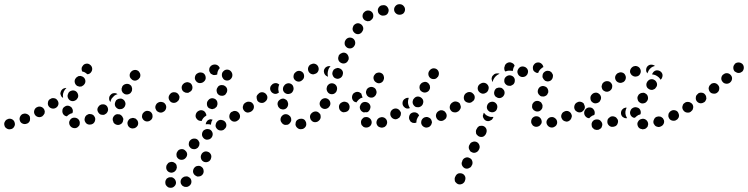

<svg xmlns="http://www.w3.org/2000/svg" viewBox="-38 -586 3557 913"><path d="M29 17Q35 8 32 -2Q30 -12 21 -18Q12 -23 2 -21L1 -20Q-9 -18 -14 -9Q-20 0 -17 10Q-15 20 -6 25Q3 31 13 28H14Q24 26 29 17ZM616 12Q621 3 618 -7Q617 -11 614 -15Q611 -19 607 -22Q602 -24 597 -25Q592 -26 588 -24H587Q577 -22 572 -13Q566 -4 569 6Q570 11 573 15Q576 19 581 22Q585 24 590 25Q595 25 599 24H600Q610 21 616 12ZM322 23Q327 22 331 19Q335 16 338 12Q341 8 341 3Q343 -7 337 -16Q331 -24 321 -26H320Q315 -27 310 -26Q305 -25 301 -22Q297 -19 295 -15Q292 -11 291 -6Q290 5 296 13Q302 21 312 23H313Q318 24 322 23ZM516 7Q506 4 501 -5Q501 -6 501 -7Q496 -16 499 -26Q503 -36 512 -41Q516 -43 521 -43Q526 -43 531 -42Q536 -40 539 -37Q543 -34 545 -29Q545 -29 545 -29Q547 -26 548 -23Q549 -19 548 -16Q547 -12 546 -7Q544 -3 542 0Q539 3 535 5Q526 10 516 7ZM414 -13Q417 -23 411 -32Q409 -36 405 -39Q401 -42 396 -43Q391 -44 386 -44Q381 -43 377 -40H376Q367 -34 365 -24Q362 -14 368 -5Q370 -1 374 2Q378 5 383 6Q388 7 393 6Q398 6 402 3H403Q412 -3 414 -13ZM98 -3Q102 -7 104 -12Q105 -16 105 -21Q105 -26 104 -31Q100 -40 90 -44Q80 -48 71 -44H70Q61 -40 57 -30Q53 -21 57 -11Q60 -2 70 2Q80 6 89 2H90Q95 0 98 -3ZM683 -19Q686 -23 687 -28Q688 -33 687 -38Q687 -43 684 -47Q679 -56 669 -58Q658 -61 650 -55H649Q645 -52 642 -48Q639 -44 638 -39Q637 -35 637 -30Q638 -25 641 -20Q646 -12 656 -9Q666 -7 675 -12L676 -13Q680 -15 683 -19ZM169 -39Q172 -43 174 -47Q175 -52 175 -57Q174 -62 172 -66Q169 -71 165 -74Q161 -77 157 -78Q152 -80 147 -79Q142 -79 138 -76H137Q128 -71 125 -61Q122 -51 127 -42Q132 -33 142 -30Q152 -27 161 -32H162Q166 -35 169 -39ZM262 -44Q257 -53 259 -63V-64Q261 -74 270 -79Q278 -85 288 -83Q293 -82 297 -79Q302 -77 304 -72Q307 -68 308 -63Q309 -58 308 -54V-53Q308 -52 307 -50Q307 -49 306 -48Q306 -48 306 -48Q296 -46 288 -40Q284 -37 280 -33Q280 -33 279 -33Q279 -33 278 -33Q268 -35 262 -44ZM476 -64Q476 -74 470 -82Q466 -86 462 -88Q457 -90 452 -90Q447 -90 443 -89Q438 -87 434 -84V-83Q426 -76 425 -66Q425 -56 432 -48Q435 -44 439 -42Q444 -40 449 -40Q454 -39 459 -41Q463 -43 467 -46L468 -47Q475 -54 476 -64ZM748 -63Q750 -67 751 -72Q752 -77 751 -82Q750 -87 747 -91Q741 -100 731 -101Q721 -103 712 -97Q707 -94 705 -90Q702 -85 701 -81Q700 -76 701 -71Q703 -66 705 -62Q711 -53 722 -52Q732 -50 740 -56H741Q745 -59 748 -63ZM510 -81Q515 -72 524 -68Q529 -66 534 -67Q539 -67 544 -69Q548 -71 551 -74Q555 -78 557 -83V-84Q561 -93 556 -103Q552 -112 542 -116Q538 -118 533 -117Q528 -117 523 -115Q519 -113 515 -110Q512 -106 510 -101V-100Q506 -91 510 -81ZM240 -91Q241 -101 235 -109Q229 -118 219 -119Q209 -121 201 -115H200Q191 -109 190 -99Q188 -88 194 -80Q200 -72 210 -70Q220 -68 229 -74Q238 -80 240 -91ZM499 -124Q505 -132 514 -136Q518 -137 521 -138Q514 -144 505 -143Q495 -143 489 -136L488 -135Q481 -128 481 -119Q480 -109 487 -101Q488 -105 489 -108V-109Q492 -118 499 -124ZM285 -121Q289 -111 298 -107Q308 -103 317 -107Q327 -111 331 -120L332 -121Q336 -130 332 -140Q328 -150 319 -154Q309 -158 300 -154Q290 -151 286 -141V-140Q281 -131 285 -121ZM275 -165Q277 -166 278 -167Q278 -167 277 -167Q277 -167 277 -168Q272 -168 267 -166Q262 -165 258 -161Q254 -157 252 -153Q250 -148 249 -143Q249 -138 251 -134Q252 -129 256 -125Q257 -124 259 -123Q260 -121 262 -120Q261 -126 261 -132Q261 -141 265 -149V-150Q269 -158 275 -165ZM540 -164Q540 -159 541 -154Q543 -149 546 -145Q549 -142 554 -139Q563 -135 573 -138Q583 -141 587 -150L588 -151Q590 -155 590 -160Q591 -165 589 -170Q588 -175 585 -179Q581 -182 577 -185Q568 -189 558 -186Q548 -183 543 -174V-173Q541 -169 540 -164ZM318 -192Q321 -182 330 -177Q335 -175 340 -174Q345 -174 350 -175Q354 -177 358 -180Q362 -183 364 -187L365 -188Q370 -197 367 -207Q364 -217 354 -222Q350 -224 345 -225Q340 -225 335 -224Q331 -222 327 -219Q323 -216 321 -212L320 -211Q315 -202 318 -192ZM579 -233Q578 -228 579 -223Q580 -218 583 -214Q586 -210 590 -207Q594 -204 599 -203Q604 -202 608 -203Q613 -204 617 -207Q622 -209 624 -214H625Q628 -218 629 -223Q630 -228 629 -233Q628 -238 625 -242Q623 -246 619 -249Q610 -255 600 -253Q590 -251 584 -243L583 -242Q580 -238 579 -233ZM354 -271 355 -272Q360 -281 371 -283Q381 -285 389 -279Q398 -273 400 -263Q402 -253 396 -244Q393 -239 388 -236Q383 -233 377 -233Q372 -238 365 -242Q359 -245 353 -246Q350 -252 350 -259Q350 -266 354 -271Z M786 260Q783 258 780 257Q776 257 772 257Q770 257 769 257Q765 257 762 259Q758 261 755 263Q752 267 750 271Q748 276 748 281Q748 286 749 290Q751 295 755 299Q755 299 756 300Q760 304 765 306Q769 307 774 307Q779 307 784 305Q788 303 792 299Q799 292 799 282Q798 271 791 264Q791 264 791 264Q788 262 786 260ZM822 270Q819 280 823 289Q826 293 829 297Q833 300 838 302Q842 303 847 303Q852 303 857 301L858 300Q867 296 871 286Q874 276 870 267Q868 262 864 259Q860 256 856 254Q851 252 846 253Q841 253 836 255L835 256Q826 260 822 270ZM880 232Q882 242 890 248Q894 251 899 253Q903 254 908 253Q913 253 918 250Q922 248 925 244L926 243Q932 234 930 224Q929 214 921 208Q913 201 902 203Q892 204 886 212L885 213Q879 222 880 232ZM803 211Q803 206 802 202Q801 197 798 193Q794 189 790 187Q786 184 781 184Q776 183 771 185Q766 186 762 189Q759 192 756 197L755 198Q751 207 753 217Q756 227 765 232Q775 237 784 234Q794 231 799 222L800 221Q802 216 803 211ZM919 171Q923 180 933 184Q943 187 952 183Q961 179 965 169V168Q969 158 965 149Q960 139 951 136Q941 132 932 136Q922 141 919 150L918 152Q915 161 919 171ZM852 149Q852 138 844 131Q837 123 827 123Q816 123 809 130L808 131Q805 135 803 139Q801 144 801 149Q801 154 802 158Q804 163 808 167Q815 174 825 174Q836 174 843 167L844 166Q851 159 852 149ZM907 110Q910 106 910 101Q911 96 910 91Q908 86 905 82Q899 74 889 73Q878 72 870 78L869 79Q861 85 860 95Q858 106 865 114Q871 122 881 123Q892 125 900 118H901Q905 114 907 110ZM973 57Q975 47 969 38Q963 29 953 28Q943 26 934 32H933Q925 38 923 48Q921 59 927 67Q933 76 943 78Q953 79 962 74L963 73Q971 67 973 57ZM1034 23Q1037 19 1038 14Q1039 9 1038 4Q1037 0 1034 -5Q1028 -13 1018 -15Q1008 -18 999 -12L998 -11Q990 -5 988 5Q985 15 991 23Q997 32 1007 34Q1017 36 1026 31L1027 30Q1031 27 1034 23ZM940 5Q941 -4 947 -11Q954 -18 963 -19Q966 -19 968 -18Q971 -18 973 -17Q967 -9 966 0Q965 4 965 7Q961 6 957 5Q949 4 940 5ZM1103 -28Q1105 -38 1099 -47Q1093 -56 1083 -58Q1073 -60 1065 -54H1063Q1055 -48 1053 -38Q1051 -28 1056 -19Q1059 -15 1063 -12Q1067 -9 1072 -8Q1077 -7 1082 -8Q1087 -9 1091 -12L1092 -13Q1101 -18 1103 -28ZM892 -35Q892 -40 894 -45Q895 -49 899 -53Q902 -57 907 -59Q908 -59 909 -60Q918 -64 928 -60Q937 -56 941 -46Q942 -44 943 -41Q943 -38 943 -36Q935 -32 929 -25Q924 -19 921 -11Q913 -10 905 -14Q898 -18 894 -26Q892 -30 892 -35ZM752 -72Q754 -82 748 -91Q745 -95 741 -98Q737 -100 732 -101Q727 -102 722 -101Q717 -100 713 -97L712 -96Q703 -90 701 -80Q700 -70 706 -61Q708 -57 713 -55Q717 -52 722 -51Q727 -50 731 -51Q736 -52 740 -55L742 -56Q750 -62 752 -72ZM1164 -63Q1166 -68 1167 -72Q1168 -77 1167 -82Q1166 -87 1163 -91Q1157 -100 1147 -101Q1137 -103 1128 -97L1127 -96Q1123 -94 1120 -89Q1118 -85 1117 -80Q1116 -75 1117 -71Q1118 -66 1121 -62Q1127 -53 1137 -51Q1147 -50 1156 -56H1157Q1161 -59 1164 -63ZM946 -91Q946 -80 954 -73Q958 -70 963 -69Q967 -67 972 -67Q977 -68 982 -70Q986 -72 989 -76L991 -77Q994 -81 995 -86Q997 -91 996 -95Q996 -100 994 -105Q992 -109 988 -113Q980 -119 970 -119Q959 -118 953 -110L952 -109Q945 -101 946 -91ZM812 -110Q814 -114 815 -119Q816 -124 815 -129Q813 -134 810 -138Q807 -142 803 -144Q799 -147 794 -147Q789 -148 784 -147Q779 -146 775 -143L774 -142Q766 -135 764 -125Q763 -115 769 -107Q775 -98 786 -97Q796 -96 804 -102L805 -103Q809 -106 812 -110ZM993 -149Q995 -139 1004 -134Q1008 -131 1013 -131Q1018 -130 1023 -131Q1028 -132 1032 -135Q1036 -138 1038 -143L1039 -144Q1044 -153 1042 -163Q1039 -173 1030 -178Q1026 -181 1021 -181Q1016 -182 1011 -181Q1006 -180 1002 -177Q998 -174 996 -169L995 -168Q990 -159 993 -149ZM877 -167Q878 -177 872 -186Q869 -190 865 -192Q860 -194 856 -195Q851 -196 846 -194Q841 -193 837 -190L836 -189Q828 -183 826 -173Q825 -162 831 -154Q834 -150 839 -148Q843 -145 848 -145Q853 -144 858 -145Q862 -147 866 -150L868 -151Q876 -157 877 -167ZM940 -212Q941 -223 936 -231Q930 -240 920 -241Q909 -243 901 -237H900Q891 -231 889 -220Q887 -210 893 -202Q899 -193 909 -191Q919 -190 928 -195L929 -196Q938 -202 940 -212ZM1019 -219Q1021 -215 1024 -211Q1027 -207 1032 -205Q1037 -203 1042 -203Q1052 -203 1059 -210Q1067 -218 1067 -228V-230Q1067 -235 1065 -239Q1063 -244 1060 -247Q1056 -251 1052 -253Q1047 -255 1042 -255Q1032 -255 1025 -248Q1017 -241 1017 -230V-229Q1017 -224 1019 -219ZM991 -231 990 -230Q985 -229 980 -229Q975 -229 971 -232Q966 -234 963 -237Q960 -241 958 -246Q956 -251 957 -256Q957 -261 959 -265Q962 -269 965 -273Q969 -276 974 -278H975Q985 -281 994 -277Q1004 -272 1007 -262Q1007 -262 1007 -262Q1007 -262 1007 -262Q1001 -256 998 -248Q995 -240 995 -232Q994 -232 993 -231Q992 -231 991 -231Z M1414 18Q1420 10 1418 0Q1418 -5 1415 -9Q1413 -14 1409 -17Q1405 -20 1400 -21Q1395 -22 1390 -21H1389Q1384 -21 1380 -18Q1375 -16 1372 -12Q1369 -8 1368 -3Q1367 2 1367 7Q1369 17 1377 23Q1385 30 1396 28H1397Q1407 27 1414 18ZM1311 6Q1315 8 1320 8Q1325 8 1330 7Q1335 5 1338 2Q1342 -2 1344 -6Q1347 -10 1347 -15Q1347 -20 1346 -25Q1344 -30 1341 -34Q1340 -34 1340 -34Q1333 -42 1323 -43Q1313 -44 1305 -37Q1297 -30 1296 -20Q1295 -10 1302 -2Q1303 -1 1303 0Q1306 3 1311 6ZM1485 -21Q1487 -25 1487 -30Q1487 -35 1486 -40Q1484 -45 1480 -48Q1473 -56 1463 -56Q1453 -56 1445 -49L1444 -48Q1440 -45 1438 -40Q1436 -36 1436 -31Q1436 -26 1438 -21Q1439 -17 1443 -13Q1450 -5 1460 -5Q1471 -5 1478 -12L1479 -13Q1483 -16 1485 -21ZM1169 -73Q1171 -84 1165 -92Q1159 -101 1149 -102Q1138 -104 1130 -98H1129Q1120 -92 1118 -81Q1117 -71 1122 -63Q1128 -54 1139 -52Q1149 -51 1157 -56L1158 -57Q1167 -63 1169 -73ZM1283 -85Q1284 -80 1287 -76Q1290 -72 1294 -69Q1298 -67 1303 -66Q1313 -64 1322 -70Q1330 -76 1332 -87V-88Q1333 -93 1331 -98Q1330 -103 1327 -107Q1325 -111 1320 -113Q1316 -116 1311 -117Q1301 -118 1293 -112Q1284 -106 1282 -96V-95Q1281 -90 1283 -85ZM1532 -101Q1529 -111 1520 -116Q1511 -121 1501 -118Q1491 -115 1486 -106L1485 -105Q1480 -95 1483 -86Q1486 -76 1495 -71Q1504 -66 1514 -69Q1524 -72 1529 -81L1530 -82Q1535 -91 1532 -101ZM1233 -118Q1235 -128 1229 -136Q1226 -141 1222 -143Q1218 -146 1213 -147Q1208 -148 1203 -147Q1198 -146 1194 -143L1193 -142Q1189 -139 1186 -135Q1183 -131 1182 -126Q1182 -121 1183 -116Q1184 -111 1186 -107Q1192 -99 1202 -97Q1213 -95 1221 -101L1222 -102Q1231 -108 1233 -118ZM1563 -175Q1559 -184 1550 -188Q1545 -190 1540 -190Q1535 -190 1530 -188Q1526 -186 1522 -182Q1519 -179 1517 -174V-173Q1513 -163 1517 -154Q1521 -144 1530 -140Q1535 -138 1540 -138Q1545 -138 1550 -140Q1554 -142 1558 -146Q1561 -149 1563 -154V-155Q1567 -165 1563 -175ZM1308 -157Q1311 -147 1320 -142Q1329 -137 1339 -140Q1349 -142 1354 -151L1355 -153Q1360 -162 1357 -172Q1355 -182 1346 -187Q1337 -192 1327 -189Q1317 -186 1312 -177L1311 -176Q1306 -167 1308 -157ZM1287 -145 1285 -144Q1277 -138 1267 -140Q1256 -143 1251 -151Q1248 -155 1247 -160Q1246 -165 1247 -170Q1248 -175 1251 -179Q1254 -183 1258 -186L1259 -187Q1266 -191 1275 -191Q1283 -190 1290 -184Q1287 -178 1286 -171Q1284 -161 1287 -151Q1287 -149 1288 -146Q1288 -146 1288 -145Q1287 -145 1287 -145ZM1358 -226Q1356 -215 1363 -207Q1370 -199 1380 -198Q1390 -197 1398 -204L1399 -205Q1407 -211 1408 -221Q1409 -232 1403 -240Q1396 -248 1386 -249Q1376 -250 1368 -243L1367 -242Q1359 -236 1358 -226ZM1591 -248Q1586 -258 1576 -261Q1572 -263 1567 -263Q1562 -262 1557 -260Q1553 -258 1549 -255Q1546 -251 1544 -246V-245Q1540 -235 1545 -226Q1549 -216 1559 -213Q1568 -209 1578 -214Q1587 -218 1591 -228V-229Q1595 -239 1591 -248ZM1514 -225Q1505 -231 1503 -241Q1500 -251 1506 -260Q1510 -267 1518 -270Q1526 -273 1534 -271Q1533 -270 1532 -269Q1526 -263 1523 -254V-253Q1520 -244 1520 -235Q1520 -228 1522 -221Q1520 -222 1518 -223Q1516 -224 1514 -225Q1514 -225 1514 -225ZM1431 -272Q1425 -263 1427 -253Q1429 -243 1437 -237Q1446 -231 1456 -233L1457 -234Q1468 -236 1473 -244Q1479 -253 1477 -263Q1475 -273 1467 -279Q1458 -285 1448 -283L1447 -282Q1436 -280 1431 -272ZM1618 -320Q1614 -330 1605 -334Q1595 -338 1586 -333Q1576 -329 1572 -320V-318Q1568 -309 1572 -299Q1576 -290 1586 -286Q1595 -282 1605 -286Q1614 -290 1618 -300L1619 -301Q1622 -311 1618 -320ZM1650 -390Q1647 -400 1637 -405Q1628 -409 1618 -406Q1608 -402 1604 -393L1603 -392Q1599 -382 1602 -372Q1606 -363 1615 -358Q1624 -354 1634 -357Q1644 -361 1648 -370L1649 -371Q1653 -381 1650 -390ZM1689 -455Q1686 -466 1678 -471Q1669 -477 1659 -475Q1649 -472 1643 -464L1642 -462Q1640 -458 1639 -453Q1638 -448 1639 -444Q1640 -439 1643 -435Q1646 -431 1650 -428Q1659 -422 1669 -424Q1679 -427 1684 -435L1685 -437Q1691 -445 1689 -455ZM1737 -508Q1738 -519 1732 -527Q1725 -535 1715 -536Q1705 -537 1697 -531Q1696 -530 1695 -529Q1687 -523 1686 -512Q1685 -502 1692 -494Q1695 -490 1700 -488Q1704 -486 1709 -485Q1714 -485 1719 -486Q1724 -488 1727 -491Q1728 -491 1728 -492Q1736 -498 1737 -508ZM1805 -521Q1811 -530 1810 -540Q1808 -550 1800 -557Q1792 -563 1782 -561H1780Q1770 -560 1764 -552Q1757 -543 1759 -533Q1760 -523 1768 -517Q1777 -510 1787 -512H1788Q1799 -513 1805 -521ZM1881 -523Q1888 -531 1888 -541Q1888 -551 1880 -559Q1873 -566 1863 -566H1861Q1851 -566 1844 -559Q1836 -551 1836 -541Q1836 -530 1844 -523Q1851 -516 1861 -516H1863Q1873 -516 1881 -523Z M1796 13Q1800 10 1801 5Q1803 1 1803 -4Q1803 -9 1801 -14Q1797 -23 1788 -27Q1778 -31 1769 -27H1768Q1763 -25 1759 -21Q1756 -18 1754 -13Q1752 -8 1752 -3Q1752 2 1754 6Q1758 16 1768 19Q1778 23 1787 19H1788Q1793 17 1796 13ZM1709 20Q1719 18 1725 10Q1731 1 1729 -9Q1727 -19 1718 -25Q1718 -25 1718 -25Q1714 -28 1709 -29Q1704 -30 1699 -29Q1694 -29 1690 -26Q1686 -23 1683 -19Q1680 -15 1679 -10Q1678 -5 1679 -1Q1679 4 1682 9Q1685 13 1689 16Q1689 16 1690 17Q1699 22 1709 20ZM2007 14Q2011 10 2013 6Q2015 1 2016 -3Q2016 -8 2014 -13Q2011 -23 2001 -27Q1992 -32 1982 -28H1981Q1976 -26 1973 -23Q1969 -19 1967 -15Q1965 -10 1965 -6Q1964 -1 1966 4Q1970 14 1979 18Q1988 23 1998 19H1999Q2004 17 2007 14ZM1924 -2Q1919 -4 1915 -7Q1912 -11 1910 -15Q1907 -20 1907 -25V-26Q1907 -36 1913 -44Q1920 -51 1931 -52Q1936 -52 1940 -51Q1945 -49 1949 -46Q1951 -44 1952 -42Q1954 -39 1955 -37Q1950 -31 1947 -25Q1942 -16 1942 -6Q1942 -4 1942 -3Q1940 -2 1938 -2Q1936 -1 1933 -1Q1928 -1 1924 -2ZM2085 -29Q2088 -39 2083 -48Q2080 -53 2077 -56Q2073 -59 2068 -61Q2063 -62 2058 -62Q2053 -61 2049 -59L2048 -58Q2039 -53 2036 -43Q2033 -34 2038 -24Q2043 -15 2052 -12Q2062 -9 2072 -14V-15Q2082 -19 2085 -29ZM1865 -33Q1868 -37 1868 -42Q1869 -47 1868 -52Q1866 -56 1863 -60Q1857 -68 1847 -70Q1836 -71 1828 -65L1827 -64Q1819 -58 1818 -47Q1817 -37 1823 -29Q1829 -21 1840 -19Q1850 -18 1858 -25H1859Q1863 -28 1865 -33ZM1676 -64Q1671 -73 1674 -83L1675 -84Q1678 -94 1687 -99Q1696 -103 1706 -100Q1716 -97 1721 -88Q1726 -79 1722 -69V-68Q1720 -63 1716 -58Q1713 -54 1707 -52Q1701 -53 1695 -52Q1694 -51 1693 -51Q1692 -51 1692 -51Q1691 -52 1691 -52Q1681 -55 1676 -64ZM2148 -63Q2150 -67 2151 -72Q2152 -77 2151 -82Q2150 -87 2147 -91Q2141 -100 2131 -101Q2121 -103 2112 -97H2111Q2103 -91 2101 -81Q2099 -70 2105 -62Q2111 -53 2121 -52Q2132 -50 2140 -56H2141Q2145 -59 2148 -63ZM1624 -73Q1626 -83 1620 -92Q1618 -96 1613 -99Q1609 -101 1604 -102Q1600 -103 1595 -102Q1590 -101 1586 -98H1585Q1576 -92 1574 -82Q1573 -71 1578 -63Q1581 -59 1585 -56Q1590 -53 1594 -52Q1599 -52 1604 -53Q1609 -54 1613 -56L1614 -57Q1623 -63 1624 -73ZM1906 -120Q1905 -120 1904 -121Q1903 -121 1902 -121Q1897 -121 1892 -119Q1888 -117 1884 -114L1883 -113Q1876 -106 1876 -95Q1876 -85 1883 -78Q1888 -72 1896 -70Q1904 -69 1911 -72Q1908 -77 1906 -82Q1902 -91 1902 -100Q1902 -109 1905 -118V-119Q1906 -120 1906 -120ZM1926 -91Q1931 -81 1940 -77Q1945 -76 1950 -76Q1955 -76 1959 -78Q1964 -80 1967 -83Q1971 -87 1973 -92V-93Q1977 -102 1973 -112Q1968 -121 1959 -125Q1954 -127 1949 -127Q1944 -127 1940 -125Q1935 -123 1932 -119Q1928 -115 1926 -111V-110Q1922 -100 1926 -91ZM1636 -126Q1637 -136 1644 -143H1645Q1649 -147 1654 -148Q1659 -150 1664 -149Q1668 -149 1673 -146Q1677 -144 1680 -141Q1681 -136 1683 -131Q1684 -127 1686 -123Q1686 -123 1686 -123Q1686 -123 1686 -122Q1681 -121 1677 -119Q1668 -114 1662 -106Q1659 -103 1657 -99Q1652 -100 1648 -102Q1644 -104 1641 -108Q1635 -116 1636 -126ZM1704 -139Q1707 -129 1717 -124Q1726 -120 1736 -123Q1745 -127 1750 -136V-137Q1755 -146 1751 -156Q1748 -166 1739 -170Q1729 -175 1719 -171Q1710 -168 1705 -159V-158Q1700 -148 1704 -139ZM1957 -173Q1956 -168 1958 -163Q1959 -158 1962 -155Q1966 -151 1970 -149Q1979 -144 1989 -147Q1999 -150 2004 -159V-160Q2007 -164 2007 -169Q2007 -174 2006 -179Q2004 -184 2001 -188Q1998 -191 1994 -194Q1985 -199 1975 -195Q1965 -192 1960 -183L1959 -182Q1957 -178 1957 -173ZM1739 -209Q1742 -199 1751 -194Q1760 -188 1770 -191Q1780 -194 1785 -203V-204Q1790 -213 1787 -223Q1785 -233 1776 -238Q1767 -243 1757 -240Q1747 -238 1742 -228H1741Q1736 -218 1739 -209ZM1999 -232Q2000 -222 2008 -215Q2016 -209 2027 -210Q2037 -211 2043 -220H2044Q2050 -229 2049 -239Q2048 -249 2040 -256Q2032 -262 2021 -261Q2011 -259 2005 -251L2004 -250Q1998 -242 1999 -232Z M2124 265Q2124 270 2125 275Q2127 280 2131 283Q2134 287 2139 289Q2143 291 2148 291Q2153 291 2158 289Q2162 288 2166 284Q2170 281 2172 276L2173 273Q2177 263 2174 254Q2170 244 2161 240Q2151 236 2141 239Q2132 243 2128 252L2126 256Q2124 260 2124 265ZM2159 200Q2163 209 2172 214Q2177 216 2182 216Q2187 216 2191 214Q2196 212 2200 209Q2203 206 2205 201L2207 198Q2211 188 2207 178Q2204 169 2194 165Q2185 160 2175 164Q2165 168 2161 177L2160 181Q2155 190 2159 200ZM2191 115Q2191 120 2193 124Q2195 129 2198 133Q2201 136 2206 138Q2215 143 2225 139Q2235 135 2239 126L2241 122Q2245 113 2241 103Q2237 93 2228 89Q2218 85 2209 89Q2199 92 2195 102L2193 105Q2191 110 2191 115ZM2225 39Q2225 44 2226 49Q2228 54 2232 57Q2235 61 2240 63Q2249 67 2259 64Q2268 60 2273 50L2274 47Q2278 38 2275 28Q2271 18 2262 14Q2257 12 2252 12Q2247 12 2242 13Q2238 15 2234 19Q2231 22 2229 27L2227 30Q2225 35 2225 39ZM2600 16Q2604 14 2607 10Q2610 5 2611 1Q2612 -4 2611 -9Q2609 -19 2600 -25Q2592 -31 2582 -29H2581Q2571 -27 2565 -18Q2559 -10 2561 0Q2562 5 2565 9Q2568 14 2572 16Q2576 19 2581 20Q2586 21 2591 20Q2596 19 2600 16ZM2512 17Q2522 17 2530 10Q2533 7 2536 2Q2538 -2 2538 -7Q2538 -12 2536 -17Q2535 -21 2531 -25Q2524 -33 2514 -33Q2504 -34 2496 -27Q2492 -24 2490 -19Q2488 -15 2488 -10Q2487 -5 2489 0Q2491 5 2494 8Q2494 9 2494 9Q2502 17 2512 17ZM2676 -19Q2679 -23 2680 -28Q2682 -33 2681 -37Q2680 -42 2677 -47Q2672 -55 2662 -58Q2651 -60 2643 -54H2642Q2634 -49 2631 -38Q2629 -28 2635 -20Q2637 -15 2641 -13Q2645 -10 2650 -9Q2655 -7 2660 -8Q2665 -9 2669 -12Q2674 -15 2676 -19ZM2258 -36Q2258 -31 2260 -26Q2262 -22 2265 -18Q2269 -14 2273 -12Q2278 -10 2283 -10Q2288 -10 2292 -12Q2297 -14 2301 -17Q2304 -20 2306 -25L2308 -28Q2308 -29 2308 -29Q2308 -30 2308 -30Q2305 -30 2302 -30Q2293 -29 2285 -33Q2276 -36 2270 -42Q2266 -46 2263 -50Q2263 -50 2263 -49Q2262 -49 2262 -49L2261 -45Q2259 -41 2258 -36ZM2743 -73Q2744 -83 2738 -91Q2736 -95 2731 -98Q2727 -101 2722 -102Q2717 -102 2712 -101Q2708 -100 2704 -97H2703Q2695 -91 2693 -81Q2691 -71 2697 -62Q2700 -58 2704 -56Q2708 -53 2713 -52Q2718 -51 2723 -52Q2728 -53 2732 -56V-57Q2741 -63 2743 -73ZM2327 -78Q2327 -83 2325 -88Q2323 -92 2319 -96Q2316 -99 2311 -101Q2302 -104 2292 -100Q2283 -96 2279 -86Q2277 -81 2277 -76Q2277 -71 2279 -67Q2281 -62 2285 -59Q2288 -55 2293 -54Q2303 -50 2312 -54Q2322 -58 2325 -68Q2327 -73 2327 -78ZM2149 -65Q2152 -69 2153 -74Q2154 -79 2152 -84Q2151 -89 2149 -93Q2143 -101 2132 -103Q2122 -105 2114 -99L2112 -98Q2108 -95 2105 -91Q2102 -86 2101 -81Q2101 -77 2102 -72Q2103 -67 2105 -63Q2111 -54 2122 -52Q2132 -51 2140 -56L2142 -58Q2146 -61 2149 -65ZM2492 -79Q2492 -74 2494 -70Q2497 -65 2500 -62Q2504 -59 2509 -57Q2519 -54 2528 -58Q2537 -63 2541 -73Q2542 -78 2542 -83Q2542 -88 2539 -92Q2537 -97 2534 -100Q2530 -103 2525 -105Q2515 -108 2506 -104Q2497 -99 2493 -89Q2492 -84 2492 -79ZM2219 -118Q2221 -129 2215 -137Q2212 -141 2208 -144Q2204 -147 2199 -148Q2194 -149 2189 -148Q2184 -147 2180 -144L2178 -143Q2170 -137 2168 -127Q2166 -117 2171 -108Q2177 -100 2187 -98Q2197 -95 2206 -101L2208 -103Q2217 -108 2219 -118ZM2361 -140Q2362 -145 2361 -150Q2360 -155 2357 -159Q2354 -163 2350 -166Q2346 -169 2341 -169Q2336 -170 2331 -169Q2326 -168 2322 -166Q2318 -163 2316 -159L2315 -158Q2313 -154 2312 -149Q2311 -144 2312 -139Q2313 -134 2316 -130Q2318 -126 2323 -124Q2327 -121 2332 -120Q2337 -119 2341 -120Q2346 -121 2350 -124Q2355 -127 2357 -131Q2360 -135 2361 -140ZM2521 -161Q2519 -156 2519 -151Q2519 -146 2521 -142Q2523 -137 2527 -134Q2530 -130 2535 -128Q2540 -127 2545 -127Q2550 -127 2554 -129Q2559 -131 2562 -134Q2566 -138 2567 -143H2568Q2571 -153 2567 -162Q2563 -172 2553 -175Q2544 -179 2534 -175Q2525 -171 2521 -161ZM2285 -162Q2288 -172 2282 -181Q2276 -190 2266 -192Q2256 -194 2247 -188L2245 -187Q2236 -181 2234 -171Q2232 -161 2238 -152Q2244 -144 2254 -141Q2264 -139 2273 -145L2275 -146Q2283 -152 2285 -162ZM2402 -184Q2410 -191 2410 -202Q2411 -212 2404 -220Q2397 -227 2386 -228Q2376 -228 2368 -221Q2360 -214 2360 -204Q2359 -193 2366 -186Q2370 -182 2374 -180Q2379 -178 2384 -178Q2389 -177 2393 -179Q2398 -181 2402 -184ZM2319 -223Q2326 -230 2335 -234Q2337 -234 2338 -235Q2332 -238 2325 -237Q2318 -237 2312 -233L2310 -231Q2306 -228 2303 -224Q2301 -220 2300 -215Q2299 -210 2301 -205Q2302 -200 2305 -196Q2306 -201 2307 -205L2309 -209Q2313 -217 2319 -223ZM2542 -218Q2544 -213 2547 -209Q2550 -205 2554 -202Q2558 -200 2563 -199Q2574 -198 2582 -204Q2590 -211 2591 -221Q2592 -226 2591 -231Q2589 -236 2586 -240Q2583 -244 2579 -246Q2575 -249 2570 -249Q2560 -251 2551 -244Q2543 -238 2542 -228V-227Q2541 -222 2542 -218ZM2466 -228Q2470 -232 2471 -236Q2473 -241 2473 -246Q2473 -251 2471 -255Q2469 -260 2465 -263Q2461 -267 2457 -268Q2452 -270 2447 -270Q2442 -270 2437 -268Q2428 -263 2424 -253Q2420 -244 2425 -234Q2429 -225 2439 -221Q2448 -218 2458 -222Q2463 -224 2466 -228ZM2498 -252Q2496 -257 2496 -262Q2495 -272 2502 -280Q2508 -288 2519 -289Q2529 -290 2537 -283Q2544 -277 2546 -267Q2541 -265 2538 -262Q2530 -256 2525 -248Q2523 -243 2521 -239Q2517 -239 2512 -240Q2508 -242 2504 -245Q2500 -248 2498 -252ZM2368 -247Q2366 -247 2365 -246Q2360 -251 2360 -258Q2359 -265 2362 -271L2363 -275Q2367 -284 2377 -288Q2387 -292 2396 -287Q2401 -285 2404 -282Q2408 -278 2409 -273Q2405 -268 2403 -261Q2401 -255 2400 -248Q2394 -250 2387 -250Q2377 -251 2368 -247Z M2808 31Q2813 29 2817 26Q2821 23 2823 19Q2825 14 2826 9Q2827 -1 2820 -9Q2814 -17 2804 -18H2803Q2792 -19 2784 -13Q2776 -6 2775 4Q2775 9 2776 14Q2777 18 2780 22Q2784 26 2788 29Q2792 31 2797 31L2798 32Q2803 32 2808 31ZM3025 28Q3030 27 3034 24Q3038 21 3041 17Q3043 12 3044 7Q3045 -3 3039 -11Q3033 -19 3023 -21H3022Q3017 -22 3012 -20Q3007 -19 3003 -16Q2999 -13 2997 -9Q2994 -5 2993 0Q2992 10 2998 19Q3004 27 3015 28L3016 29Q3021 29 3025 28ZM3117 4Q3122 -5 3119 -15Q3117 -20 3114 -24Q3111 -27 3106 -30Q3102 -32 3097 -32Q3092 -33 3087 -31H3086Q3076 -28 3072 -18Q3067 -9 3070 1Q3072 5 3075 9Q3078 13 3082 15Q3087 17 3092 18Q3097 18 3101 17L3102 16Q3112 13 3117 4ZM2899 1Q2903 -9 2899 -18Q2896 -23 2893 -26Q2889 -30 2885 -31Q2880 -33 2875 -33Q2870 -33 2865 -31L2864 -30Q2860 -28 2857 -25Q2853 -21 2851 -16Q2850 -12 2850 -7Q2850 -2 2852 3Q2854 7 2858 11Q2861 14 2866 16Q2871 18 2876 17Q2881 17 2885 15H2886Q2896 11 2899 1ZM3185 -21Q3188 -25 3190 -29Q3191 -34 3191 -39Q3190 -44 3188 -48Q3184 -58 3174 -61Q3164 -64 3155 -60L3154 -59Q3149 -57 3146 -53Q3143 -49 3141 -45Q3140 -40 3140 -35Q3140 -30 3143 -25Q3147 -16 3157 -13Q3167 -10 3176 -14L3177 -15Q3182 -17 3185 -21ZM2942 -74Q2937 -75 2933 -73Q2928 -72 2925 -69L2924 -68Q2916 -62 2915 -51Q2914 -41 2920 -33Q2923 -29 2928 -27Q2932 -24 2937 -24Q2939 -24 2940 -24Q2942 -24 2944 -24Q2943 -26 2942 -28Q2937 -36 2936 -46Q2935 -55 2938 -64V-65Q2940 -70 2942 -74ZM2745 -34Q2739 -42 2740 -52V-53Q2742 -63 2750 -70Q2758 -76 2768 -75Q2779 -74 2785 -65Q2791 -57 2790 -47V-46Q2790 -44 2789 -43Q2789 -41 2788 -39Q2788 -39 2787 -39Q2778 -37 2770 -30Q2767 -27 2764 -24Q2763 -24 2763 -24Q2762 -24 2762 -24Q2752 -25 2745 -34ZM2961 -38Q2956 -48 2959 -57L2960 -59Q2961 -63 2964 -67Q2967 -71 2972 -73Q2976 -76 2981 -76Q2986 -77 2991 -75Q3001 -73 3006 -64Q3011 -54 3008 -44L3007 -43Q3007 -43 3007 -43Q3007 -43 3007 -42Q2997 -40 2990 -34Q2985 -30 2981 -26Q2980 -26 2978 -26Q2977 -26 2976 -26Q2966 -29 2961 -38ZM3253 -63Q3256 -67 3257 -72Q3258 -77 3257 -82Q3256 -87 3253 -91Q3247 -99 3237 -101Q3226 -103 3218 -97L3217 -96Q3213 -94 3210 -89Q3208 -85 3207 -80Q3206 -75 3207 -71Q3208 -66 3211 -62Q3217 -53 3227 -51Q3237 -49 3246 -55V-56Q3251 -59 3253 -63ZM2724 -73Q2728 -82 2736 -88Q2738 -89 2740 -91Q2740 -91 2740 -91Q2740 -92 2739 -92Q2733 -100 2723 -102Q2713 -104 2705 -98H2704Q2695 -92 2693 -81Q2692 -71 2697 -63Q2701 -58 2706 -55Q2712 -52 2718 -52Q2718 -53 2718 -55V-56Q2719 -65 2724 -73ZM2994 -114Q2996 -103 3005 -98Q3013 -92 3024 -95Q3034 -97 3039 -106L3040 -107Q3045 -115 3043 -125Q3041 -136 3032 -141Q3028 -144 3023 -145Q3018 -145 3013 -144Q3008 -143 3004 -140Q3000 -138 2997 -133V-132Q2991 -124 2994 -114ZM2770 -115Q2771 -105 2780 -99Q2788 -93 2798 -95Q2809 -97 2815 -105V-106Q2821 -114 2820 -124Q2818 -135 2809 -141Q2801 -147 2791 -145Q2781 -143 2775 -135L2774 -134Q2768 -126 2770 -115ZM2826 -187Q2824 -182 2823 -177Q2822 -173 2824 -168Q2825 -163 2828 -159Q2831 -155 2836 -153Q2840 -150 2845 -150Q2850 -149 2855 -151Q2859 -152 2863 -155L2864 -156Q2872 -162 2873 -172Q2875 -183 2868 -191Q2862 -199 2852 -200Q2841 -201 2833 -195L2832 -194Q2828 -191 2826 -187ZM3036 -178Q3038 -168 3047 -163Q3051 -160 3056 -159Q3061 -158 3066 -159Q3070 -160 3075 -163Q3079 -166 3081 -170L3082 -171Q3088 -179 3086 -189Q3083 -200 3075 -205Q3071 -208 3066 -209Q3061 -210 3056 -209Q3051 -208 3047 -205Q3043 -202 3040 -198V-197Q3034 -189 3036 -178ZM2888 -224Q2885 -214 2890 -205Q2895 -196 2905 -193Q2915 -190 2924 -195H2925Q2934 -200 2937 -210Q2940 -220 2935 -229Q2931 -238 2921 -241Q2911 -244 2902 -239H2901Q2892 -234 2888 -224ZM3065 -238 3066 -239Q3071 -248 3081 -251Q3091 -253 3100 -248Q3109 -243 3112 -233Q3114 -223 3109 -214V-213Q3108 -211 3106 -210Q3105 -208 3103 -207Q3102 -209 3100 -212Q3095 -219 3087 -224Q3080 -229 3071 -231Q3067 -232 3063 -232Q3063 -234 3064 -235Q3065 -237 3065 -238ZM2961 -258Q2956 -249 2959 -239Q2961 -235 2964 -231Q2967 -227 2972 -225Q2976 -222 2981 -222Q2986 -221 2991 -223H2992Q3002 -226 3006 -235Q3011 -244 3008 -254Q3005 -264 2996 -269Q2987 -274 2977 -271H2976Q2966 -267 2961 -258ZM3046 -275Q3054 -280 3064 -278H3065Q3068 -277 3071 -276Q3074 -275 3076 -273Q3076 -273 3075 -272Q3066 -270 3058 -264Q3051 -258 3046 -250V-249Q3042 -243 3041 -237Q3037 -241 3035 -247Q3034 -253 3035 -259Q3037 -269 3046 -275Z M3255 -63Q3257 -67 3258 -72Q3259 -77 3258 -82Q3257 -87 3254 -91Q3251 -95 3247 -97Q3243 -100 3238 -101Q3233 -102 3228 -100Q3223 -99 3219 -96Q3214 -93 3212 -89Q3209 -85 3208 -80Q3208 -75 3209 -70Q3210 -65 3213 -61Q3216 -57 3220 -54Q3224 -52 3229 -51Q3234 -50 3239 -51Q3243 -52 3247 -55L3248 -56Q3252 -59 3255 -63ZM3317 -107Q3320 -112 3321 -116Q3321 -121 3320 -126Q3319 -131 3316 -135Q3310 -144 3300 -145Q3290 -147 3281 -141V-140Q3277 -137 3274 -133Q3271 -129 3271 -124Q3270 -119 3271 -114Q3272 -109 3275 -105Q3281 -97 3291 -95Q3302 -94 3310 -100H3311Q3315 -103 3317 -107ZM3382 -162Q3384 -173 3377 -181Q3371 -189 3361 -191Q3351 -192 3342 -186V-185Q3338 -182 3335 -178Q3333 -174 3332 -169Q3331 -164 3333 -159Q3334 -154 3337 -150Q3343 -142 3353 -141Q3364 -139 3372 -145L3373 -146Q3381 -152 3382 -162ZM3443 -211Q3444 -221 3437 -229Q3430 -237 3420 -238Q3410 -239 3402 -232H3401Q3393 -225 3392 -215Q3391 -205 3398 -197Q3404 -189 3415 -188Q3425 -187 3433 -193L3434 -194Q3442 -201 3443 -211ZM3499 -264Q3499 -275 3492 -282Q3484 -289 3474 -289Q3463 -289 3456 -282V-281Q3449 -274 3449 -264Q3449 -253 3456 -246Q3460 -243 3465 -241Q3469 -239 3474 -239Q3479 -239 3484 -241Q3488 -243 3492 -246Q3499 -254 3499 -264Z"/></svg>

Font: FRB American Cursive Dotted Black
Style: Bold Italic
Weight: 900
Italic angle: -25°
Version: Version 2.0;Modular Font Editor K font №1